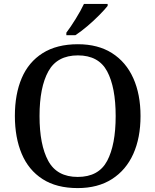

<svg xmlns="http://www.w3.org/2000/svg" viewBox="-20 -951 794 981"><path d="M377 10Q269 10 197.5 -36Q126 -82 91 -165Q56 -248 56 -359Q56 -470 91 -552Q126 -634 198 -679.5Q270 -725 378 -725Q481 -725 552.5 -679.5Q624 -634 661 -551.5Q698 -469 698 -358Q698 -247 661 -164.5Q624 -82 552 -36Q480 10 377 10ZM377 -47Q484 -47 527.5 -129Q571 -211 571 -358Q571 -505 527.5 -586.5Q484 -668 378 -668Q272 -668 227 -586.5Q182 -505 182 -358Q182 -211 226.5 -129Q271 -47 377 -47ZM319 -784Q341 -813 367 -855Q393 -897 409 -931H530V-921Q517 -904 488.5 -875Q460 -846 426.5 -817.5Q393 -789 365 -771H319Z"/></svg>

Font: Noto Serif Toto Medium
Style: Regular
Weight: 500
Designer: Monotype Design Team
Foundry: Monotype Imaging Inc.
Version: Version 2.001; ttfautohint (v1.8.4.7-5d5b)